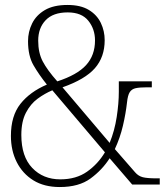

<svg xmlns="http://www.w3.org/2000/svg" viewBox="-20 -744 670 774"><path d="M221 10Q158 10 114.5 -17Q71 -44 47.5 -90.5Q24 -137 24 -196Q24 -277 62.5 -325.5Q101 -374 169 -403Q137 -443 115 -481Q93 -519 93 -578Q93 -616 109.5 -649.5Q126 -683 161 -703.5Q196 -724 252 -724Q305 -724 338 -704Q371 -684 386.5 -651.5Q402 -619 402 -582Q402 -514 362.5 -469Q323 -424 232 -392L422 -168Q442 -217 450.5 -272.5Q459 -328 459 -374V-416H592V-392H572Q543 -392 527 -388.5Q511 -385 503 -372.5Q495 -360 492 -331Q487 -286 475.5 -237Q464 -188 443 -143L525 -49Q538 -34 556 -29.5Q574 -25 612 -25H624V0H513L422 -106Q392 -59 345 -24.5Q298 10 221 10ZM211 -416Q291 -442 327 -481.5Q363 -521 363 -581Q363 -627 336 -660.5Q309 -694 253 -694Q194 -694 164 -662.5Q134 -631 134 -580Q134 -531 152.5 -496Q171 -461 211 -416ZM223 -21Q287 -21 331 -52Q375 -83 403 -130L191 -380Q160 -367 131.5 -346Q103 -325 84.5 -289.5Q66 -254 66 -200Q66 -113 110 -67Q154 -21 223 -21Z"/></svg>

Font: Noto Serif SemiCondensed ExtraLight
Style: Regular
Weight: 200
Width: 4
Designer: Monotype Design Team
Foundry: Monotype Imaging Inc.
Version: Version 2.014